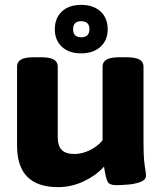

<svg xmlns="http://www.w3.org/2000/svg" viewBox="-20 -760 665 788"><path d="M218 8Q50 8 50 -162V-487Q50 -506 66 -515.5Q82 -525 119 -525H148Q185 -525 201 -515.5Q217 -506 217 -487V-196Q217 -162 233 -145Q249 -128 286 -128Q316 -128 347.5 -143Q379 -158 401 -184V-487Q401 -506 417.5 -515.5Q434 -525 470 -525H500Q536 -525 552.5 -515.5Q569 -506 569 -487V-174Q569 -127 571.5 -102Q574 -77 576.5 -63.5Q579 -50 579 -39Q579 -22 557 -13.5Q535 -5 506 -2.5Q477 0 457 0Q429 0 421.5 -14.5Q414 -29 407 -76Q373 -39 323 -15.5Q273 8 218 8ZM313 -541Q263 -541 234 -568Q205 -595 205 -640Q205 -686 234 -713Q263 -740 313 -740Q363 -740 392.5 -713Q422 -686 422 -640Q422 -595 392.5 -568Q363 -541 313 -541ZM313 -607Q347 -607 347 -640Q347 -673 313 -673Q280 -673 280 -640Q280 -607 313 -607Z"/></svg>

Font: Asap Semi Expanded ExtraBold
Style: Regular
Weight: 800
Width: 6
Designer: Pablo Cosgaya
Foundry: Omnibus-Type
Version: Version 3.001; ttfautohint (v1.8.4.7-5d5b)